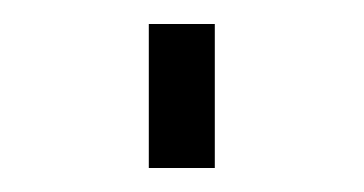

<svg xmlns="http://www.w3.org/2000/svg" viewBox="-20 -350 303 160"><path d="M104 -210V-330H159V-210Z"/></svg>

Font: Mohave Light Light
Style: Regular
Weight: 300
Version: Version 2.003